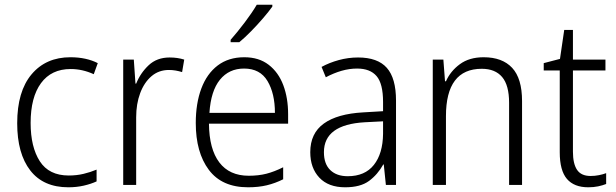

<svg xmlns="http://www.w3.org/2000/svg" viewBox="-20 -785 2614 815"><path d="M270 10Q164 10 108.5 -61.5Q53 -133 53 -262Q53 -397 114 -469.5Q175 -542 279 -542Q313 -542 342.5 -535.5Q372 -529 395 -517L378 -470Q330 -492 280 -492Q198 -492 154 -432Q110 -372 110 -263Q110 -161 149 -100.5Q188 -40 272 -40Q305 -40 334.5 -47Q364 -54 390 -65V-15Q366 -4 335.5 3Q305 10 270 10Z M700 -541Q734 -541 762 -532L753 -479Q740 -483 726 -485.5Q712 -488 697 -488Q654 -488 623 -461.5Q592 -435 575 -389.5Q558 -344 558 -287V0H503V-532H548L555 -430H558Q576 -475 611 -508Q646 -541 700 -541Z M1017 -542Q1079 -542 1120.5 -510Q1162 -478 1182.5 -423.5Q1203 -369 1203 -300V-260H867Q868 -152 911 -95.5Q954 -39 1036 -39Q1077 -39 1110.5 -47.5Q1144 -56 1182 -75V-24Q1148 -7 1112.5 1.5Q1077 10 1033 10Q922 10 866.5 -64Q811 -138 811 -263Q811 -346 834.5 -409Q858 -472 904 -507Q950 -542 1017 -542ZM1016 -494Q952 -494 913.5 -446.5Q875 -399 869 -306H1147Q1147 -388 1115.5 -441Q1084 -494 1016 -494ZM1136 -757Q1121 -736 1097 -708Q1073 -680 1046 -652.5Q1019 -625 996 -606H959V-616Q988 -649 1019 -690Q1050 -731 1070 -765H1136Z M1500 -541Q1583 -541 1622 -497Q1661 -453 1661 -358V0H1618L1609 -87H1607Q1583 -44 1546.5 -17Q1510 10 1445 10Q1374 10 1335.5 -31Q1297 -72 1297 -139Q1297 -219 1354.5 -260.5Q1412 -302 1522 -308L1606 -313V-352Q1606 -430 1578.5 -462Q1551 -494 1496 -494Q1463 -494 1430 -484.5Q1397 -475 1363 -457L1345 -501Q1378 -519 1418 -530Q1458 -541 1500 -541ZM1528 -266Q1355 -256 1355 -139Q1355 -89 1382 -63Q1409 -37 1456 -37Q1529 -37 1567 -85Q1605 -133 1606 -217V-270Z M2033 -542Q2112 -542 2154 -497Q2196 -452 2196 -356V0H2141V-349Q2141 -423 2111.5 -458Q2082 -493 2025 -493Q1873 -493 1873 -292V0H1817V-532H1862L1869 -440H1873Q1892 -483 1932 -512.5Q1972 -542 2033 -542Z M2487 -38Q2505 -38 2522.5 -41.5Q2540 -45 2553 -50V-4Q2538 2 2519 6Q2500 10 2477 10Q2417 10 2386.5 -25.5Q2356 -61 2356 -139V-486H2288V-517L2357 -535L2375 -658H2412V-532H2550V-486H2412V-141Q2412 -90 2429.5 -64Q2447 -38 2487 -38Z"/></svg>

Font: Noto Sans Arabic UI SmCn Lt
Style: Regular
Weight: 300
Width: 4
Designer: Monotype Design Team, Nadine Chahine and Nizar Qandah
Foundry: Monotype Imaging Inc.
Version: Version 2.010; ttfautohint (v1.8.4.7-5d5b)